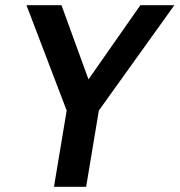

<svg xmlns="http://www.w3.org/2000/svg" viewBox="-20 -720 692 740"><path d="M188 0H312L361 -294L652 -700H521L321 -414L217 -700H82L237 -294Z"/></svg>

Font: CommitMono
Style: Bold Italic
Weight: 700
Monospace: yes
Designer: Eigil Nikolajsen
Foundry: Eigil Nikolajsen
Version: Version 1.143